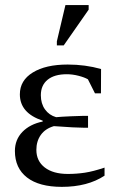

<svg xmlns="http://www.w3.org/2000/svg" viewBox="-20 -725 460 755"><path d="M391.1 -34.2Q324.2 9.8 223.1 9.8Q133.8 9.8 86.2 -27.1Q38.6 -64 38.6 -131.3Q38.6 -175.8 68.1 -206.3Q97.7 -236.8 147.9 -247.1V-250.5Q58.1 -280.3 58.1 -354Q58.1 -408.7 108.9 -439.9Q159.7 -471.2 246.1 -471.2Q315.4 -471.2 377.4 -453.6L377 -357.9H353.5L325.7 -413.1Q312.5 -420.9 288.8 -427Q265.1 -433.1 242.7 -433.1Q193.8 -433.1 167.2 -411.4Q140.6 -389.6 140.6 -350.6Q140.6 -317.4 157 -294.7Q173.3 -272 200.7 -264.2Q220.2 -266.1 259 -267.8Q297.9 -269.5 310.5 -269.5H326.2V-222.7H310.5Q277.3 -222.7 191.9 -229Q158.2 -219.2 140.6 -194.6Q123 -169.9 123 -135.7Q123 -91.8 156 -66.4Q189 -41 247.1 -41Q280.8 -41 313.5 -45.9Q346.2 -50.8 391.1 -65.9ZM203.6 -546.4V-562.5L237.3 -705.1H328.6V-687L230.5 -546.4Z"/></svg>

Font: Times New Roman
Style: Regular
Weight: 400
Designer: Steve Matteson
Foundry: Ascender Corporation
Version: Version 2.00.3